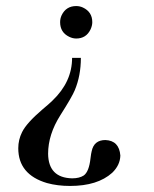

<svg xmlns="http://www.w3.org/2000/svg" viewBox="-20 -447 515 641"><path d="M220.7 -253.9Q220.7 -173.8 155.3 -111.3Q144.5 -100.6 122.1 -82Q68.4 -36.1 53.7 -5.9Q41 19.5 41 47.9Q41 135.7 136.7 164.1Q171.9 173.8 213.9 173.8Q305.7 173.8 354.5 129.9Q380.9 104.5 381.8 72.3Q377.9 22.5 332 20.5Q293.9 20.5 286.1 57.6Q284.2 64.5 282.2 81.1Q277.3 126 259.8 138.7Q245.1 148.4 220.7 148.4Q141.6 146.5 140.6 66.4Q140.6 2 181.6 -62.5Q220.7 -124 229.5 -145.5Q250 -194.3 250 -253.9ZM180.7 -373Q180.7 -338.9 210.9 -324.2Q222.7 -318.4 234.4 -318.4Q267.6 -318.4 282.2 -348.6Q288.1 -361.3 288.1 -373Q288.1 -407.2 256.8 -421.9Q246.1 -426.8 234.4 -426.8Q200.2 -426.8 185.5 -395.5Q180.7 -384.8 180.7 -373Z"/></svg>

Font: Abhaya Libre Medium
Style: Regular
Weight: 500
Designer: Pushpananda Ekanayake, Sol Matas, Pathum Egodawatta
Foundry: Mooniak
Version: Version 1.050 ; ttfautohint (v1.6)